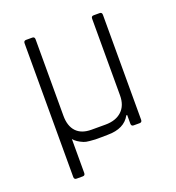

<svg xmlns="http://www.w3.org/2000/svg" viewBox="-120 -606 766 836"><g transform="rotate(-20 263.5 -188.5)"><path d="M133 121Q133 133 122 133H93Q82 133 82 121V-498Q82 -510 93 -510H122Q133 -510 133 -498V-144Q133 -96 157 -70.5Q181 -45 227 -45H292Q340 -45 367.5 -70.5Q395 -96 395 -143V-498Q395 -510 406 -510H434Q445 -510 445 -498V-12Q445 0 434 0H406Q395 0 395 -12V-52H391Q363 0 286 0Q280 0 258.5 0.5Q237 1 228.5 0.5Q220 0 202.5 -1.5Q185 -3 176 -7Q147 -19 133 -36Z"/></g></svg>

Font: Rajdhani
Style: Regular
Weight: 400
Designer: Satya Rajpurohit, Jyotish Sonowal
Foundry: Indian Type Foundry
Version: Version 1.201 February 1, 2022